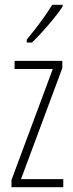

<svg xmlns="http://www.w3.org/2000/svg" viewBox="-20 -784 307 804"><path d="M245 0H28V-30L201 -495H41V-529H241V-499L68 -34H245ZM242 -756Q226 -732 203.5 -704.5Q181 -677 157 -650.5Q133 -624 114 -606H92V-618Q125 -658 150 -692Q175 -726 199 -764H242Z"/></svg>

Font: Noto Sans Tamil ExtraCondensed ExtraLight
Style: Regular
Weight: 200
Width: 2
Designer: Jelle Bosma - Monotype Design Team
Foundry: Monotype Imaging Inc.
Version: Version 2.004; ttfautohint (v1.8.4.7-5d5b)